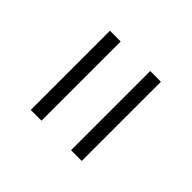

<svg xmlns="http://www.w3.org/2000/svg" viewBox="-28 -622 607 607"><g transform="rotate(-45 275.0 -319.0)"><path d="M98 -385V-433H452V-385ZM98 -205V-253H452V-205Z"/></g></svg>

Font: Gilda Display
Style: Regular
Weight: 400
Designer: Eduardo Rodriguez Tunni
Foundry: Eduardo Rodriguez Tunni
Version: Version 1.002; ttfautohint (v1.8.4.7-5d5b);gftools[0.9.22]